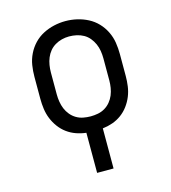

<svg xmlns="http://www.w3.org/2000/svg" viewBox="-111 -630 822 925"><g transform="rotate(-15 300.0 -168.0)"><path d="M259 205V5Q233 2 209 -6.5Q185 -15 164.5 -30Q144 -45 128.5 -66Q113 -87 103.5 -110.5Q94 -134 90.5 -159.5Q87 -185 87 -210V-320Q87 -349 91.5 -377.5Q96 -406 109 -432.5Q122 -459 142 -480Q162 -501 188 -514.5Q214 -528 242.5 -534.5Q271 -541 300 -541Q329 -541 357.5 -534.5Q386 -528 412 -514.5Q438 -501 458 -480Q478 -459 491 -432.5Q504 -406 508.5 -377.5Q513 -349 513 -320V-210Q513 -185 509.5 -159.5Q506 -134 496.5 -110.5Q487 -87 471.5 -66Q456 -45 435.5 -30Q415 -15 391 -6.5Q367 2 341 5V205ZM300 -66Q318 -66 336.5 -69.5Q355 -73 371 -82.5Q387 -92 399 -106.5Q411 -121 418 -138Q425 -155 428 -173.5Q431 -192 431 -210V-320Q431 -339 428 -357.5Q425 -376 417.5 -393Q410 -410 398 -424.5Q386 -439 370 -448Q354 -457 335.5 -461Q317 -465 298 -465Q280 -465 262 -460.5Q244 -456 228 -446.5Q212 -437 200.5 -423Q189 -409 182 -392Q175 -375 172 -356.5Q169 -338 169 -320V-210Q169 -192 172 -173.5Q175 -155 182 -138Q189 -121 201 -106.5Q213 -92 229 -82.5Q245 -73 263.5 -69.5Q282 -66 300 -66Z"/></g></svg>

Font: Iosevka Curly Slab Extended
Style: Regular
Weight: 400
Width: 7
Monospace: yes
Designer: Belleve Invis
Foundry: Belleve Invis
Version: Version 11.1.0; ttfautohint (v1.8.3)